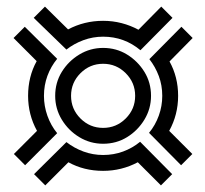

<svg xmlns="http://www.w3.org/2000/svg" viewBox="-20 -621 620 581"><path d="M405 -469Q356 -510 292 -510Q261 -510 232.5 -499.5Q204 -489 181 -471L82 -567L116 -601L186 -532Q235 -558 292 -558Q321 -558 348 -551Q375 -544 399 -531L468 -601L502 -567ZM431 -219Q450 -242 460.5 -271Q471 -300 471 -331Q471 -363 460.5 -391Q450 -419 432 -442L529 -540L563 -506L493 -435Q519 -388 519 -331Q519 -274 492 -225L562 -155L528 -121ZM22 -155 92 -225Q65 -274 65 -331Q65 -389 91 -436L21 -506L55 -540L153 -443Q134 -420 123.5 -391.5Q113 -363 113 -331Q113 -300 123.5 -270.5Q134 -241 153 -218L56 -121ZM437 -331Q437 -292 417 -259Q397 -226 364.5 -206Q332 -186 292 -186Q253 -186 220 -206Q187 -226 167 -259Q147 -292 147 -331Q147 -371 167 -403.5Q187 -436 220 -456Q253 -476 292 -476Q332 -476 364.5 -456Q397 -436 417 -403.5Q437 -371 437 -331ZM389 -331Q389 -371 360.5 -399.5Q332 -428 292 -428Q252 -428 223.5 -399.5Q195 -371 195 -331Q195 -291 223.5 -262.5Q252 -234 292 -234Q332 -234 360.5 -262.5Q389 -291 389 -331ZM397 -130Q348 -104 292 -104Q234 -104 187 -130L117 -60L83 -94L181 -191Q204 -173 232.5 -162.5Q261 -152 292 -152Q324 -152 352.5 -162.5Q381 -173 404 -192L501 -94L467 -60Z"/></svg>

Font: Train One
Style: Regular
Weight: 400
Designer: Fontworks Inc.
Foundry: Fontworks Inc.
Version: Version 1.100